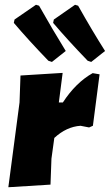

<svg xmlns="http://www.w3.org/2000/svg" viewBox="-20 -782 461 806"><path d="M363 -522 348 -527Q265 -613 203 -686L206 -700L295 -762L308 -758Q367 -653 421 -568ZM198 -522 183 -527Q100 -613 38 -686L41 -700L131 -762L144 -758Q200 -659 256 -568ZM243 -476 227 -352H244Q298 -435 369 -475L398 -470L370 -254L354 -247L318 -254Q259 -250 208 -203L196 -116L192 -7L15 4L62 -352L66 -465Z"/></svg>

Font: Alegreya Sans Black
Style: Italic
Weight: 900
Italic angle: -7°
Designer: Juan Pablo del Peral
Foundry: Huerta Tipografica
Version: Version 2.007